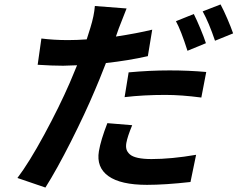

<svg xmlns="http://www.w3.org/2000/svg" viewBox="-20 -788 1067 862"><path d="M904.5 -594.1 821.7 -560Q792.3 -652.3 769.9 -692.8L850.1 -725.1Q863.6 -698.2 879.8 -659.3Q896 -620.4 904.5 -594.1ZM539.4 -351.9 557.5 -463.1Q652 -471.9 741.1 -471.9Q827.4 -471.9 905.9 -464.8L883.9 -350.1Q794.4 -361.9 723 -361.9Q623.6 -361.9 539.4 -351.9ZM663.4 -654.8 643.8 -535.9Q556.1 -516 455.6 -505Q422.2 -419.4 406.2 -383.2Q362.2 -278.8 298.5 -152.5Q234.7 -26.3 183.9 54L58.2 11Q110.1 -57.2 178.3 -182.9Q246.4 -308.6 293 -415.8Q297.6 -427.2 308.9 -453.8Q320.3 -480.5 326 -495Q282 -492.9 263.5 -492.9Q214.5 -492.9 149.1 -497.2L165.8 -615.1Q222.3 -608 284.8 -608Q325.3 -608 369.3 -611.2Q371.4 -617.2 386 -664.1Q402.7 -718 405.9 -761L548.3 -750Q527.3 -695 513.1 -660.2L500.4 -623.9Q596.9 -638.5 663.4 -654.8ZM462 -235.1 573.5 -225.9Q552.2 -174.7 547.2 -146Q544.4 -129.6 547.9 -117.4Q551.5 -105.1 563.2 -94.8Q574.9 -84.5 599.3 -79.2Q623.6 -73.9 660.2 -73.9Q749.3 -73.9 860.4 -93L835.2 29.1Q720.9 41.9 639.9 41.9Q521.7 41.9 466.8 2.7Q411.9 -36.6 424 -109Q432.2 -158.4 462 -235.1ZM889.9 -736.9 970.2 -768.1Q984.4 -741.8 1000.9 -703.3Q1017.4 -664.8 1026.6 -638.1L945.3 -605.1Q918 -686.1 889.9 -736.9Z"/></svg>

Font: Karasuma Gothic
Style: Bold Italic
Weight: 700
Italic angle: 9.39998°
Designer: Rasmus Andersson / Ryoko Nishizuka
Foundry: Genbu
Version: Version 1.00